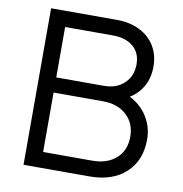

<svg xmlns="http://www.w3.org/2000/svg" viewBox="-83 -823 858 900"><g transform="rotate(10 346.5 -372.5)"><path d="M88 -745H401Q463 -745 510 -721.5Q557 -698 582.5 -656Q608 -614 608 -558Q608 -499 579 -454.5Q550 -410 498 -388L497 -412Q563 -388 600.5 -335.5Q638 -283 638 -217Q638 -117 574.5 -58.5Q511 0 402 0H88ZM558 -216Q558 -280 515.5 -319Q473 -358 402 -358H168V-75H402Q473 -75 515.5 -113Q558 -151 558 -216ZM528 -555Q528 -610 492 -640Q456 -670 395 -670H168V-430H395Q455 -430 491.5 -465Q528 -500 528 -555Z"/></g></svg>

Font: Trafiko Sans Variable
Style: Regular
Weight: 400
Designer: Gumpita Rahayu / Trafiko
Foundry: Tokotype / Trafiko
Version: Version 0.001;FEAKit 1.0